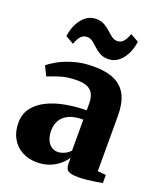

<svg xmlns="http://www.w3.org/2000/svg" viewBox="-144 -873 829 978"><g transform="rotate(20 270.0 -384.0)"><path d="M171.5 11Q127 11 91.5 -8Q56 -27 35.8 -62.5Q15.5 -98 15.5 -147.5Q15.5 -194 40.5 -227.5Q65.5 -261 108.5 -282.5Q151.5 -304 206.2 -314.2Q261 -324.5 321 -325V-362Q321 -391 311.8 -411Q302.5 -431 281.5 -441.5Q260.5 -452 224.5 -452Q171 -452 130.5 -438.8Q90 -425.5 68 -416.5L43 -467.5Q57.5 -481 90.5 -499.8Q123.5 -518.5 171.8 -532.8Q220 -547 279.5 -547Q349.5 -547 393.5 -526.2Q437.5 -505.5 458.8 -462.8Q480 -420 480 -353V-53L525 -49V-5Q514 -3 492 0.8Q470 4.5 444.2 7.2Q418.5 10 395 10Q358 10 342.2 0.5Q326.5 -9 326.5 -39.5V-70.5Q316 -52.5 294.2 -33.2Q272.5 -14 241.8 -1.5Q211 11 171.5 11ZM254 -75Q269.5 -75 289.2 -83.5Q309 -92 321 -106.5V-274.5Q271 -274.5 241.5 -259.8Q212 -245 199 -220.8Q186 -196.5 186 -167Q186 -139 194.5 -118.2Q203 -97.5 218.2 -86.2Q233.5 -75 254 -75ZM94 -645Q103.5 -705.5 134 -742.2Q164.5 -779 208 -779Q234.5 -779 253 -768.5Q271.5 -758 286.5 -744.2Q301.5 -730.5 315 -720.2Q328.5 -710 344.5 -709.5Q365 -709.5 378 -723.8Q391 -738 401.5 -767.5L446.5 -742Q438 -682.5 407.2 -645Q376.5 -607.5 332.5 -607.5Q306.5 -607.5 288 -618Q269.5 -628.5 255 -642.2Q240.5 -656 226.8 -666.5Q213 -677 196.5 -677Q176 -677 163 -663Q150 -649 139 -619.5Z"/></g></svg>

Font: Merriweather 72pt Black
Style: Regular
Weight: 900
Version: Version 2.100